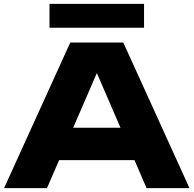

<svg xmlns="http://www.w3.org/2000/svg" viewBox="-20 -969 997 989"><path d="M216 -144V-311H733V-144ZM615 -750 956 0H735L449 -662H509L222 0H1L342 -750ZM235 -826V-949H722V-826Z"/></svg>

Font: Unbounded
Style: Bold
Weight: 700
Designer: Luke Prowse, Jean-Baptiste Morizot, Fátima Lázaro, Florian Runge
Foundry: NaN
Version: Version 1.700